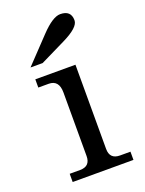

<svg xmlns="http://www.w3.org/2000/svg" viewBox="-138 -791 646 858"><g transform="rotate(-20 184.5 -362.0)"><path d="M344.2 0H55.2V-39.1H104.5Q153.3 -39.1 153.3 -87.9V-390.1Q153.3 -449.2 104.5 -449.2H55.2V-488.3H246.1V-87.9Q246.1 -39.1 294.9 -39.1H344.2ZM110.8 -545.4H53.2L166.5 -664.6Q223.1 -724.1 258.8 -724.1Q310.1 -724.1 310.1 -676.3Q310.1 -643.1 231.4 -604.5Z"/></g></svg>

Font: Munson
Style: Regular
Weight: 400
Designer: Paul James MIller
Foundry: High-Logic / Made with FontCreator
Version: Version 2.10;May 5, 2019;FontCreator 11.5.0.2430 64-bit